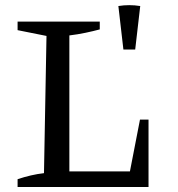

<svg xmlns="http://www.w3.org/2000/svg" viewBox="-20 -744 707 764"><path d="M537 -268H571V0H50V-31Q77 -40 103 -46Q129 -52 155 -55L165 -601L50 -624V-658H377V-627Q351 -620 320 -613.5Q289 -607 256 -603V-62H497ZM471 -547 451 -720Q494 -727 538 -720L518 -547Z"/></svg>

Font: Piazzolla Thin Medium
Style: Regular
Weight: 500
Version: Version 2.005